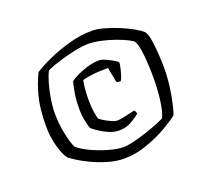

<svg xmlns="http://www.w3.org/2000/svg" viewBox="-92 -840 798 730"><g transform="rotate(-20 306.5 -475.5)"><path d="M295 -226Q264 -226 231.5 -235.5Q199 -245 170 -258.5Q141 -272 120.5 -285Q100 -298 93 -304Q80 -319 68.5 -358.5Q57 -398 57 -442Q57 -515 70 -563.5Q83 -612 101 -647Q124 -662 163.5 -680Q203 -698 250.5 -711.5Q298 -725 346 -725Q365 -725 392.5 -717.5Q420 -710 449 -698Q478 -686 501 -673Q524 -660 534 -650Q542 -641 546.5 -614Q551 -587 553 -555.5Q555 -524 555 -501Q555 -451 546.5 -400Q538 -349 527 -317Q510 -303 473.5 -281.5Q437 -260 389.5 -243Q342 -226 295 -226ZM308 -268Q324 -268 348.5 -274Q373 -280 399.5 -288.5Q426 -297 448.5 -306Q471 -315 482 -321Q493 -345 498.5 -388Q504 -431 504 -477Q504 -527 499.5 -570Q495 -613 486 -628Q483 -633 465.5 -642Q448 -651 422 -660.5Q396 -670 366.5 -676.5Q337 -683 311 -683Q295 -683 271 -678.5Q247 -674 221 -667Q195 -660 173 -652.5Q151 -645 140 -639Q131 -622 123 -594Q115 -566 110 -535Q105 -504 105 -479Q105 -436 113.5 -394.5Q122 -353 132 -334Q146 -320 178 -304.5Q210 -289 246 -278.5Q282 -268 308 -268ZM314 -333Q293 -333 271.5 -342.5Q250 -352 233.5 -363.5Q217 -375 213 -379Q208 -387 203 -412.5Q198 -438 198 -462Q198 -495 202 -520Q206 -545 212 -569Q220 -576 239.5 -585.5Q259 -595 283.5 -602.5Q308 -610 332 -610Q342 -610 358.5 -602.5Q375 -595 388.5 -587Q402 -579 402 -575Q402 -569 398.5 -554Q395 -539 390.5 -525Q386 -511 382 -507Q370 -507 366 -510L354 -571Q311 -571 284 -567Q257 -563 250 -560Q247 -550 245 -525Q243 -500 243 -485Q243 -454 247 -430.5Q251 -407 253 -403Q256 -400 268 -392.5Q280 -385 295 -378Q310 -371 320 -371Q328 -371 343.5 -374Q359 -377 373 -380.5Q387 -384 392 -385Q394 -383 396.5 -379Q399 -375 399 -370Q384 -357 362.5 -345Q341 -333 314 -333Z"/></g></svg>

Font: Texturina ExtraLight
Style: Regular
Weight: 200
Designer: Guillermo Torres Carreño
Foundry: Omnibus-Type
Version: Version 1.002; ttfautohint (v1.8.3)